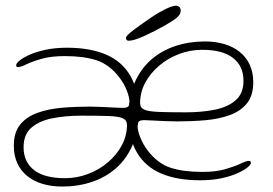

<svg xmlns="http://www.w3.org/2000/svg" viewBox="-20 -672 978 688"><path d="M220.5 -501Q302 -501 359.2 -476.8Q416.5 -452.5 446.5 -401.5Q476.5 -350.5 476.5 -269Q476.5 -202 455 -152.2Q433.5 -102.5 396 -69.5Q358.5 -36.5 309 -20Q259.5 -3.5 203 -3.5Q164.5 -3.5 132.8 -13Q101 -22.5 77.8 -41.2Q54.5 -60 42 -87.2Q29.5 -114.5 29.5 -150Q29.5 -197.5 52.2 -225.5Q75 -253.5 113.8 -267.5Q152.5 -281.5 201 -285.8Q249.5 -290 301 -290Q320 -290 344.8 -288.8Q369.5 -287.5 390.5 -286.5Q411.5 -285.5 419.5 -285.5Q434 -285.5 439 -290Q444 -294.5 444 -306.5Q444 -323 434.2 -348Q424.5 -373 406.5 -396Q371.5 -441 326 -456Q280.5 -471 212 -471Q163 -471 129 -461.2Q95 -451.5 74.5 -441.5Q54 -431.5 45 -431.5Q41 -431.5 39.5 -433.2Q38 -435 38 -439Q38 -445 50.5 -455.2Q63 -465.5 86.5 -476Q110 -486.5 144 -493.8Q178 -501 220.5 -501ZM271.5 -257.5Q214 -257.5 167 -248Q120 -238.5 92.2 -214.2Q64.5 -190 64.5 -144.5Q64.5 -92 101.8 -62.8Q139 -33.5 213 -33.5Q256 -33.5 296 -48.8Q336 -64 367.2 -90.8Q398.5 -117.5 416.8 -152Q435 -186.5 435 -224.5Q435 -241 420 -248Q405 -255 369.5 -256.2Q334 -257.5 271.5 -257.5ZM696.5 -26Q615 -26 557.8 -50.2Q500.5 -74.5 470.5 -125.8Q440.5 -177 440.5 -258Q440.5 -325 462 -374.8Q483.5 -424.5 521 -457.5Q558.5 -490.5 608.2 -507Q658 -523.5 714 -523.5Q752.5 -523.5 784.2 -514Q816 -504.5 839.2 -485.8Q862.5 -467 875 -439.8Q887.5 -412.5 887.5 -377Q887.5 -329.5 864.8 -301.5Q842 -273.5 803.2 -259.5Q764.5 -245.5 716 -241.2Q667.5 -237 616 -237Q597 -237 572.2 -238Q547.5 -239 526.5 -240.2Q505.5 -241.5 497.5 -241.5Q483 -241.5 478 -237Q473 -232.5 473 -220.5Q473 -204 482.8 -179.2Q492.5 -154.5 510.5 -131Q545.5 -86 591 -71Q636.5 -56 705 -56Q754 -56 788 -66Q822 -76 842.5 -85.8Q863 -95.5 872 -95.5Q876 -95.5 877.5 -93.8Q879 -92 879 -88Q879 -82 866.5 -71.8Q854 -61.5 830.5 -51Q807 -40.5 773.2 -33.2Q739.5 -26 696.5 -26ZM645.5 -269.5Q703.5 -269.5 750.2 -279Q797 -288.5 824.8 -313Q852.5 -337.5 852.5 -382.5Q852.5 -435 815.2 -464.2Q778 -493.5 704 -493.5Q661 -493.5 621 -478.2Q581 -463 549.8 -436.2Q518.5 -409.5 500.2 -375.2Q482 -341 482 -302.5Q482 -286 497 -279.2Q512 -272.5 547.8 -271Q583.5 -269.5 645.5 -269.5ZM441.5 -526Q436.5 -526 434 -528.5Q431.5 -531 431.5 -536.5Q431.5 -544 457.2 -563.5Q483 -583 524 -611Q548.5 -627.5 573.2 -639.5Q598 -651.5 610.5 -651.5Q618 -651.5 622.8 -646.8Q627.5 -642 627.5 -633.5Q627.5 -620.5 614 -609Q600.5 -597.5 570.5 -580.5Q534 -560 496.8 -543Q459.5 -526 441.5 -526Z"/></svg>

Font: Gluten Thin Thin
Style: Regular
Weight: 250
Version: Version 1.300